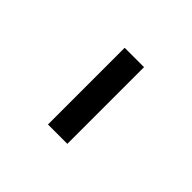

<svg xmlns="http://www.w3.org/2000/svg" viewBox="34 -984 547 547"><g transform="rotate(-45 307.5 -711.0)"><path d="M153 -672V-750H462V-672Z"/></g></svg>

Font: Noto Sans JP Thin Medium
Style: Regular
Weight: 500
Version: Version 2.004-H2;hotconv 1.0.118;makeotfexe 2.5.65603